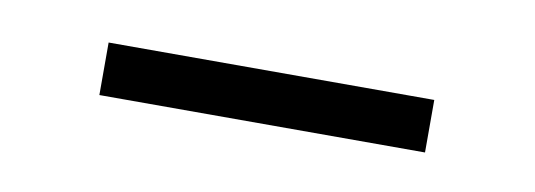

<svg xmlns="http://www.w3.org/2000/svg" viewBox="-24 -688 426 153"><g transform="rotate(10 189.0 -611.0)"><path d="M320.5 -589H57V-631.5H320.5Z"/></g></svg>

Font: Anek Malayalam Light
Style: Regular
Weight: 300
Version: Version 1.003